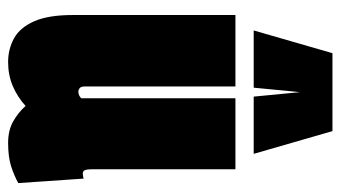

<svg xmlns="http://www.w3.org/2000/svg" viewBox="-203 -626 839 473"><g transform="rotate(90 216.5 -389.5)"><path d="M133 10Q101 10 74.5 -4.5Q48 -19 32.5 -54Q17 -89 17 -149V-550H193V-179Q193 -169 197.5 -166Q202 -163 205 -163Q215 -163 222 -170V-550H397V-199Q397 -183 399.5 -178.5Q402 -174 407 -174Q414 -174 420 -176L431 -15Q413 -5 390 2.5Q367 10 332 10Q301 10 279 -2.5Q257 -15 241 -33Q219 -13 192 -1.5Q165 10 133 10ZM55 -595 111 -789H303L359 -595H218L207 -709L196 -595Z"/></g></svg>

Font: Georama ExtraCondensed Black
Style: Regular
Weight: 900
Width: 2
Designer: Jean-Baptiste Levee
Foundry: Production Type
Version: Version 1.000